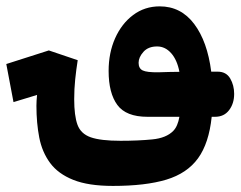

<svg xmlns="http://www.w3.org/2000/svg" viewBox="-108 -368 768 613"><path d="M252.4 225.6Q174.3 225.6 126 206.3Q77.6 187 52 152.3Q26.4 117.7 17.3 71Q8.3 24.4 8.3 -30.3Q8.3 -44.9 10.3 -64.9L-64.9 -42L-87.9 -163.6L47.9 -207L140.1 -175.8Q135.3 -145.5 132.1 -114.7Q128.9 -84 128.9 -51.3Q128.9 1.5 139.4 30.3Q149.9 59.1 181.6 70.3Q213.4 81.5 276.9 81.5Q333 81.5 377.9 77.1Q422.9 72.8 445.3 49.8Q459.5 35.2 464.8 4.9H362.8Q294.4 4.9 266.6 -33Q238.8 -70.8 238.8 -141.6Q238.8 -199.2 259.5 -245.8Q280.3 -292.5 317.1 -320.1Q354 -347.7 401.9 -347.7Q469.7 -347.7 512 -291.5Q554.2 -235.4 566.4 -139.2H586.9Q614.3 -139.2 627 -117.4Q639.6 -95.7 639.6 -68.4Q639.6 -37.6 623.5 -16.4Q607.4 4.9 578.6 4.9H567.9Q559.1 89.4 524.2 137.5Q489.3 185.5 422.9 205.6Q356.4 225.6 252.4 225.6ZM464.8 -138.7Q457.5 -176.8 438.5 -198.2Q419.4 -219.7 393.6 -219.7Q365.2 -219.7 349.9 -202.4Q334.5 -185.1 334.5 -167.5Q334.5 -149.4 347.7 -143.1Q360.8 -136.7 397.9 -137.2Q415 -137.7 431.6 -138.2Q448.2 -138.7 464.8 -138.7Z"/></svg>

Font: Cascadia Mono PL
Style: Bold
Weight: 700
Monospace: yes
Designer: Aaron Bell
Foundry: Saja Typeworks
Version: Version 2404.023; ttfautohint (v1.8.4)